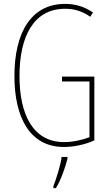

<svg xmlns="http://www.w3.org/2000/svg" viewBox="-20 -744 560 985"><path d="M298 -351V-326H439V-40C402 -26 354 -15 309 -15C149 -15 80 -157 80 -354C80 -556 152 -699 314 -699C355 -699 398 -690 443 -658L457 -680C408 -713 362 -724 314 -724C138 -724 54 -574 54 -354C54 -143 132 10 308 10C355 10 415 -1 464 -24V-351ZM326 71V61H296C292 101 268 175 254 211V221H267C294 176 314 117 326 71Z"/></svg>

Font: Noto Sans Arabic UI XCn Th
Style: Regular
Weight: 100
Width: 2
Designer: Monotype Design Team, Nadine Chahine and Nizar Qandah
Foundry: Monotype Imaging Inc.
Version: Version 2.010